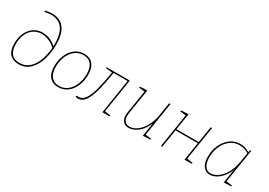

<svg xmlns="http://www.w3.org/2000/svg" viewBox="9 -1600 3410 2438"><g transform="rotate(30 1714.0 -380.5)"><path d="M530 -452Q530 -336 499.5 -232Q469 -128 403 -61.5Q337 5 237 5Q156 5 108 -44Q60 -93 60 -200Q60 -281 89.5 -349Q119 -417 175.5 -457Q232 -497 308 -497Q362 -497 414 -476.5Q466 -456 508 -415Q509 -427 509 -452Q509 -596 453 -671.5Q397 -747 286 -747Q243 -747 191 -734V-754Q242 -767 289 -767Q408 -767 469 -686Q530 -605 530 -452ZM507 -390Q465 -431 411 -454Q357 -477 304 -477Q238 -477 187.5 -442.5Q137 -408 109 -346Q81 -284 81 -204Q81 -15 238 -15Q323 -15 381 -68Q439 -121 469 -206Q499 -291 507 -390Z M1073 -318Q1073 -235 1043 -160.5Q1013 -86 954.5 -40Q896 6 816 6Q737 6 690.5 -46.5Q644 -99 644 -205Q644 -288 674 -362.5Q704 -437 762.5 -482.5Q821 -528 901 -528Q981 -528 1027 -475Q1073 -422 1073 -318ZM665 -208Q665 -114 705 -63.5Q745 -13 820 -13Q891 -13 943.5 -55.5Q996 -98 1024 -167.5Q1052 -237 1052 -315Q1052 -410 1013 -459.5Q974 -509 898 -509Q826 -509 773 -466Q720 -423 692.5 -354Q665 -285 665 -208Z M1489 -28 1573 -15 1571 0H1466L1545 -503H1340Q1312 -327 1282 -218Q1252 -109 1210.5 -51.5Q1169 6 1110 6Q1096 6 1074 1L1079 -20Q1091 -17 1104 -17Q1162 -17 1200 -73Q1238 -129 1264.5 -229Q1291 -329 1320 -498L1226 -508L1228 -522H1567Z M2085 -28 2169 -17 2167 -2 2060 2 2091 -196Q2047 -92 1981.5 -43Q1916 6 1852 6Q1802 6 1771.5 -25Q1741 -56 1741 -117Q1741 -141 1745 -162L1798 -493L1714 -505L1716 -520L1823 -525L1765 -161Q1761 -131 1761 -120Q1761 -66 1787 -39.5Q1813 -13 1855 -13Q1904 -13 1957 -48.5Q2010 -84 2053 -157Q2096 -230 2113 -335L2143 -522H2163Z M2773 -522 2694 -28 2779 -16 2777 -1 2670 2 2712 -265H2386L2343 0H2324L2402 -493L2318 -505L2320 -520L2427 -525L2388 -284H2715L2753 -522Z M3270 -28 3355 -17 3353 -2 3246 2 3277 -196Q3249 -128 3208 -82.5Q3167 -37 3123.5 -15.5Q3080 6 3041 6Q2982 6 2944.5 -42Q2907 -90 2907 -185Q2907 -278 2943.5 -356.5Q2980 -435 3043.5 -481.5Q3107 -528 3186 -528Q3256 -528 3324 -488L3335 -522H3349ZM3299 -335 3321 -471Q3251 -509 3185 -509Q3112 -509 3053.5 -465.5Q2995 -422 2961.5 -348Q2928 -274 2928 -186Q2928 -99 2959.5 -56Q2991 -13 3042 -13Q3089 -13 3142.5 -48.5Q3196 -84 3239 -157Q3282 -230 3299 -335Z"/></g></svg>

Font: Bitter Pro Thin
Style: Italic
Weight: 250
Italic angle: -9°
Designer: Sol Matas, and Bitter project Authors
Foundry: Sol Matas
Version: Version 1.010